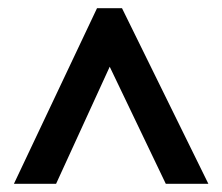

<svg xmlns="http://www.w3.org/2000/svg" viewBox="-20 -735 542 469"><path d="M14 -286 217 -715H278L489 -286H385L248 -572L117 -286Z"/></svg>

Font: Noto Sans Thai Looped Condensed SemiBold
Style: Regular
Weight: 600
Width: 3
Designer: Sasikarn Vongin, Ben Mitchell
Foundry: The Fontpad Ltd
Version: Version 1.001; ttfautohint (v1.8.4.7-5d5b)